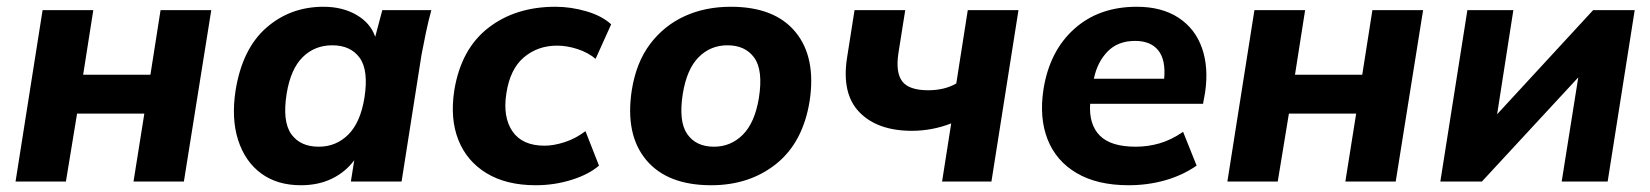

<svg xmlns="http://www.w3.org/2000/svg" viewBox="-20 -537 4881 568"><path d="M26 0 106 -507H256L226 -316H425L455 -507H605L524 0H375L407 -201H208L175 0Z M870 11Q800 11 752.5 -24Q705 -59 684.5 -122.5Q664 -186 677 -270Q697 -393 768 -455Q839 -517 937 -517Q993 -517 1034.5 -493Q1076 -469 1090 -428L1111 -507H1256Q1247 -474 1240 -440.5Q1233 -407 1227 -375L1168 0H1018L1028 -63Q1002 -28 962 -8.5Q922 11 870 11ZM923 -103Q974 -103 1010 -138.5Q1046 -174 1058 -247Q1071 -329 1044 -366Q1017 -403 963 -403Q911 -403 875.5 -368Q840 -333 828 -260Q815 -178 841.5 -140.5Q868 -103 923 -103Z M1565 11Q1478 11 1419.5 -24.5Q1361 -60 1336 -123Q1311 -186 1324 -270Q1344 -392 1424.5 -454.5Q1505 -517 1623 -517Q1669 -517 1715 -503.5Q1761 -490 1788 -465L1742 -363Q1719 -382 1688 -392Q1657 -402 1628 -402Q1571 -402 1530 -367.5Q1489 -333 1478 -261Q1467 -191 1496 -148.5Q1525 -106 1591 -106Q1618 -106 1650.5 -116.5Q1683 -127 1712 -149L1752 -47Q1722 -21 1671 -5Q1620 11 1565 11Z M2084 11Q1954 11 1891.5 -64Q1829 -139 1849 -270Q1862 -352 1903 -406.5Q1944 -461 2005 -489Q2066 -517 2142 -517Q2272 -517 2333.5 -442Q2395 -367 2375 -237Q2355 -115 2276 -52Q2197 11 2084 11ZM2092 -103Q2142 -103 2177.5 -138.5Q2213 -174 2225 -247Q2238 -329 2211.5 -366Q2185 -403 2132 -403Q2082 -403 2047 -368Q2012 -333 2000 -260Q1987 -178 2013 -140.5Q2039 -103 2092 -103Z M2767 0 2794 -172Q2766 -161 2736.5 -155.5Q2707 -150 2678 -150Q2576 -150 2522.5 -205Q2469 -260 2486 -367L2508 -507H2658L2638 -381Q2629 -323 2649 -296.5Q2669 -270 2726 -270Q2774 -270 2809 -290L2843 -507H2993L2913 0Z M3319 11Q3226 11 3165 -25Q3104 -61 3079 -125Q3054 -189 3067 -273Q3085 -386 3158 -451.5Q3231 -517 3343 -517Q3417 -517 3466.5 -484.5Q3516 -452 3536 -394.5Q3556 -337 3545 -263L3539 -230H3205Q3201 -169 3233.5 -136Q3266 -103 3340 -103Q3376 -103 3410.5 -113Q3445 -123 3480 -147L3520 -47Q3478 -18 3426.5 -3.5Q3375 11 3319 11ZM3338 -416Q3287 -416 3256.5 -384.5Q3226 -353 3216 -304H3424Q3429 -360 3406.5 -388Q3384 -416 3338 -416Z M3611 0 3691 -507H3841L3811 -316H4010L4040 -507H4190L4109 0H3960L3992 -201H3793L3760 0Z M4241 0 4321 -507H4457L4409 -199L4693 -507H4816L4736 0H4600L4649 -308L4364 0Z"/></svg>

Font: Mulish ExtraBold
Style: Italic
Weight: 800
Italic angle: -9°
Designer: Vernon Adams
Foundry: Vernon Adams
Version: Version 3.603; ttfautohint (v1.8.3)